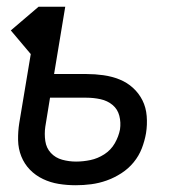

<svg xmlns="http://www.w3.org/2000/svg" viewBox="-20 -540 540 568"><path d="M204 8Q178 8 153.5 4Q129 0 107 -10.5Q85 -21 68.5 -38Q52 -55 43 -77.5Q34 -100 33.5 -125.5Q33 -151 37 -176L71 -380L12 -450L94 -520H173L140 -321H236Q261 -321 286 -317.5Q311 -314 333.5 -305Q356 -296 373.5 -280Q391 -264 401.5 -243Q412 -222 414 -196.5Q416 -171 412 -146Q408 -123 399.5 -101Q391 -79 375.5 -60Q360 -41 339 -27.5Q318 -14 295.5 -6Q273 2 250 5Q227 8 204 8ZM205 -62Q226 -62 247.5 -66.5Q269 -71 288.5 -83.5Q308 -96 319.5 -116Q331 -136 335 -157Q338 -178 333 -197.5Q328 -217 313 -229.5Q298 -242 277.5 -246.5Q257 -251 235 -251H128L114 -165Q111 -144 114 -123Q117 -102 130.5 -87.5Q144 -73 164 -67.5Q184 -62 205 -62Z"/></svg>

Font: Iosevka Algr
Style: Italic
Weight: 400
Italic angle: -9°
Monospace: yes
Designer: Belleve Invis
Foundry: Belleve Invis
Version: Version 26.0.2; ttfautohint (v1.8.3)